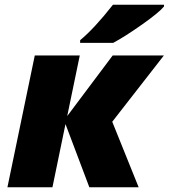

<svg xmlns="http://www.w3.org/2000/svg" viewBox="-20 -786 708 806"><path d="M453.1 -553.2H668L451.2 -274.9L562 0H355L254.9 -265.1L200.2 0H11.2L126 -553.2H314.9L262.2 -298.8ZM316.4 -617.2Q376.5 -667 454.1 -766.1H668.5V-758.8Q646.5 -732.4 575 -682.1Q503.4 -631.8 455.1 -606H316.4Z"/></svg>

Font: Open Sans Extrabold
Style: Italic
Weight: 800
Italic angle: -12°
Foundry: Ascender Corporation
Version: Version 1.10